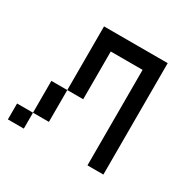

<svg xmlns="http://www.w3.org/2000/svg" viewBox="-107 -545 653 653"><g transform="rotate(30 219.0 -219.0)"><path d="M375 -437.5V0H312.5V-375H187.5V-187.5H125V-437.5ZM62.5 -187.5H125V-62.5H62.5ZM0 0V-62.5H62.5V0Z"/></g></svg>

Font: Sudo Light
Style: Regular
Weight: 300
Monospace: yes
Designer: Jens Kutilek
Foundry: Jens Kutilek
Version: Version 0.040